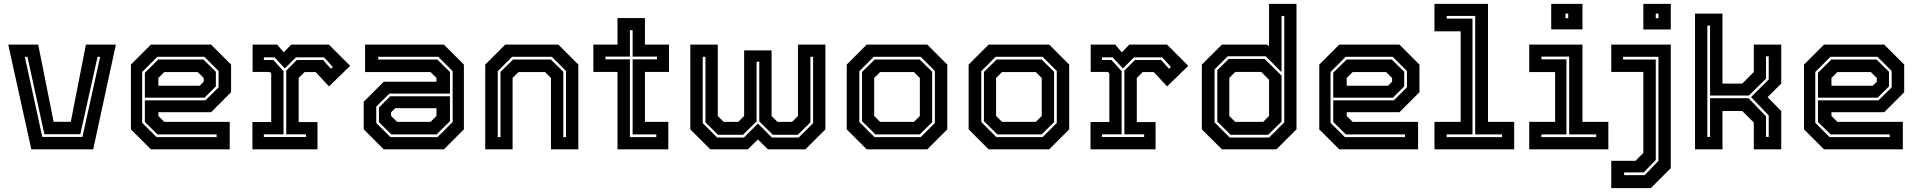

<svg xmlns="http://www.w3.org/2000/svg" viewBox="-20 -770 9894 990"><path d="M141.5 0 22.5 -540H177L256.5 -142H345L423 -540H577.5L460.5 0ZM198 -64H405L496.5 -477H483L394 -78H209L121.5 -477H108Z M1068.5 -540 1171.5 -437V-294.5L1068.5 -191.5H796.5V-172L827 -141.5H1164.5V0H758L655 -103V-437L758 -540ZM1029 -463 1093 -400V-324.5L1035 -266.5H727V-395L796 -463ZM1034 -477H791L713 -399V-137L787 -63H1097V-77H792L727 -141V-252.5H1039L1107 -319.5V-404ZM999.5 -398.5H827L796.5 -368V-328H1009.5L1030.5 -349V-368Z M1281.5 0V-141H1378.5V-391.5L1371 -399H1282.5V-540H1409L1443 -500L1481.5 -540H1676L1785.5 -430.5L1676.5 -324.5L1607.5 -398.5H1550.5L1520 -368V-140.5H1617V0ZM1340.5 -63.5H1558V-77.5H1456V-406L1510.5 -460.5H1646L1686 -415.5L1696 -424.5L1651 -474.5H1506L1448.5 -417L1395.5 -474.5H1340.5V-460.5H1389.5L1442 -403V-77.5H1340.5Z M1958.5 0 1855.5 -103V-245.5L1958.5 -348.5H2230.5V-368L2200 -398.5H1862.5V-540H2269L2372 -437V-103L2269 0ZM1998 -77 1934 -140V-215.5L1992 -273.5H2300V-145L2231 -77ZM1993 -63H2236L2314 -141V-403L2240 -477H1930V-463H2235L2300 -399V-287.5H1988L1920 -220.5V-136ZM2027.5 -141.5H2200L2230.5 -172V-212H2017.5L1996.5 -191V-172Z M2482 0V-437L2585 -540H2859L2962 -437V0H2821V-368L2790.5 -398.5H2653.5L2623 -368V0ZM2546.5 -63H2560.5V-399L2625.5 -463H2820.5L2884.5 -400V-63H2898.5V-404L2825.5 -477H2620.5L2546.5 -403Z M3164 0V-399H3039.5V-540H3164V-677H3305.5V-540H3429.5V-399H3305.5V-141.5H3426V0ZM3228 -63H3364V-77H3242V-464H3367.5V-478H3242V-614H3228V-478H3102V-464H3228Z M3539.5 -540H3681V-172L3711.5 -141.5H3786.5L3817 -172V-510H3958.5V-172L3989 -141.5H4064L4094.5 -172V-540H4236V-103L4133 0H3939.5L3888 -51L3836 0H3642.5L3539.5 -103ZM3603.5 -477V-135L3677.5 -61H3816L3888 -133L3960 -61H4098.5L4172.5 -135V-477H4158.5V-139L4093.5 -75H3965L3895 -144V-452H3881V-144L3811 -75H3682.5L3617.5 -139V-477Z M4449 0 4346 -103V-437L4449 -540H4761.5L4864.5 -437V-103L4761.5 0ZM4489 -63H4727.5L4800.5 -136V-404L4727.5 -477H4485L4411 -403V-141ZM4494 -77 4425 -145V-399L4490 -463H4722.5L4786.5 -400V-140L4722.5 -77ZM4518 -141.5H4692.5L4723 -172V-368L4692.5 -398.5H4518L4487.5 -368V-172Z M5077.5 0 4974.5 -103V-437L5077.5 -540H5390L5493 -437V-103L5390 0ZM5117.5 -63H5356L5429 -136V-404L5356 -477H5113.5L5039.5 -403V-141ZM5122.5 -77 5053.5 -145V-399L5118.5 -463H5351L5415 -400V-140L5351 -77ZM5146.5 -141.5H5321L5351.5 -172V-368L5321 -398.5H5146.5L5116 -368V-172Z M5603 0V-141H5700V-391.5L5692.5 -399H5604V-540H5730.5L5764.5 -500L5803 -540H5997.5L6107 -430.5L5998 -324.5L5929 -398.5H5872L5841.5 -368V-140.5H5938.5V0ZM5662 -63.5H5879.5V-77.5H5777.5V-406L5832 -460.5H5967.5L6007.5 -415.5L6017.5 -424.5L5972.5 -474.5H5827.5L5770 -417L5717 -474.5H5662V-460.5H5711L5763.5 -403V-77.5H5662Z M6561.5 0H6280.5L6177 -103V-437L6280.5 -540H6513.5L6523.5 -530.5V-750H6665V-103ZM6519 -75H6325.5L6256.5 -143V-408L6315.5 -466H6501L6588 -380V-143ZM6493 -141.5 6523.5 -172V-358.5L6483.5 -399H6349L6318.5 -368V-172L6349 -141.5ZM6524 -61 6602 -139V-688H6588V-398L6506 -480H6310.5L6242.5 -412V-139L6320.5 -61Z M7196 -540 7299 -437V-294.5L7196 -191.5H6924V-172L6954.5 -141.5H7292V0H6885.5L6782.5 -103V-437L6885.5 -540ZM7156.5 -463 7220.5 -400V-324.5L7162.5 -266.5H6854.5V-395L6923.5 -463ZM7161.5 -477H6918.5L6840.5 -399V-137L6914.5 -63H7224.5V-77H6919.5L6854.5 -141V-252.5H7166.5L7234.5 -319.5V-404ZM7127 -398.5H6954.5L6924 -368V-328H7137L7158 -349V-368Z M7376.5 0V-141.5H7511.5V-608.5H7376.5V-750H7652.5V-141.5H7787.5V0ZM7439.5 -63H7725V-77H7586.5V-688H7439.5V-674H7572.5V-77H7439.5Z M7978.5 -618.5V-750H8139.5V-618.5ZM8052 -676H8066V-700H8052ZM7865 0V-141.5H7998.5V-398.5H7865V-540H8139.5V-141.5H8273V0ZM7928 -63H8210.5V-77H8071V-478H7928V-464H8057V-77H7928Z M8288 200V59H8413.5L8453.5 18.5V-399H8288V-540H8595V97L8492 200ZM8354.5 133H8460.5L8531.5 59V-477H8349V-463H8517.5V55L8455.5 119H8354.5ZM8453.5 -618V-750H8595V-618ZM8517.5 -676H8531.5V-700H8517.5Z M8720 0V-700H8861.5V-339H8963.5L9023 -398.5V-540H9164.5V-339L9094 -269L9164.5 -197.5V0H9023V-138.5L8963.5 -197.5H8861.5V0ZM8783.5 -64H8797.5V-263.5H8996L9086 -170.5V-64H9100V-174.5L9009 -269.5L9100 -360.5V-479.5H9086V-364.5L8998 -277.5H8797.5V-638H8783.5Z M9695.5 -540 9798.5 -437V-294.5L9695.5 -191.5H9423.5V-172L9454 -141.5H9791.5V0H9385L9282 -103V-437L9385 -540ZM9656 -463 9720 -400V-324.5L9662 -266.5H9354V-395L9423 -463ZM9661 -477H9418L9340 -399V-137L9414 -63H9724V-77H9419L9354 -141V-252.5H9666L9734 -319.5V-404ZM9626.5 -398.5H9454L9423.5 -368V-328H9636.5L9657.5 -349V-368Z"/></svg>

Font: Tourney Thin
Style: Bold
Weight: 700
Version: Version 1.015